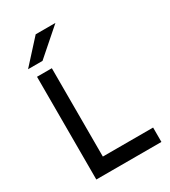

<svg xmlns="http://www.w3.org/2000/svg" viewBox="-220 -1027 1002 1133"><g transform="rotate(-30 281.0 -460.5)"><path d="M93 0V-700H194V-98H536.5V0ZM69.5 -765 211.5 -921H346L168 -765Z"/></g></svg>

Font: Overpass Medium
Style: Regular
Weight: 500
Designer: Delve Withrington, Dave Bailey, Thomas Jockin
Foundry: Delve Fonts LLC
Version: Version 4.000